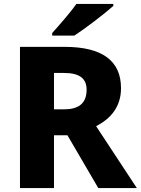

<svg xmlns="http://www.w3.org/2000/svg" viewBox="-20 -951 712 971"><path d="M553 -921V-931H366C335 -886 277 -821 244 -784V-771H356C409 -805 511 -883 553 -921ZM307 -714H81V0H253V-267H321L477 0H672L466 -313C541 -351 592 -412 592 -505C592 -643 498 -714 307 -714ZM304 -582C384 -582 418 -553 418 -497C418 -425 374 -398 303 -398H253V-582Z"/></svg>

Font: Noto Sans Lao UI ExtBd
Style: Regular
Weight: 800
Designer: Monotype Design Team
Foundry: Monotype Imaging Inc.
Version: Version 2.000